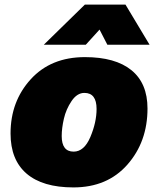

<svg xmlns="http://www.w3.org/2000/svg" viewBox="-20 -803 688 837"><path d="M249 -210Q249 -142 301 -142Q347 -142 374 -206Q401 -270 401 -328Q401 -398 348 -398Q316 -398 292 -362.5Q268 -327 258.5 -285.5Q249 -244 249 -210ZM26 -221Q26 -361 114 -457.5Q202 -554 350 -554Q483 -554 553 -497Q623 -440 623 -330Q623 -185 535.5 -85.5Q448 14 300 14Q166 14 96 -46Q26 -106 26 -221ZM171 -608 350 -783H527L632 -608H448L414 -674L354 -608Z"/></svg>

Font: Nacelle Black
Style: Italic
Weight: 900
Italic angle: -12°
Designer: Sora Sagano
Foundry: Sora Sagano
Version: Version 1.000;FEAKit 1.0